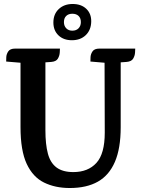

<svg xmlns="http://www.w3.org/2000/svg" viewBox="-20 -929 709 964"><path d="M479 -685H659Q659 -680 658 -664.5Q657 -649 648.5 -634.5Q640 -620 615 -618L586 -616V-290Q586 -184 557 -116.5Q528 -49 471.5 -17Q415 15 330 15Q257 15 201 -12.5Q145 -40 114 -106.5Q83 -173 83 -291V-614L11 -620Q11 -625 11.5 -641Q12 -657 21.5 -671Q31 -685 56 -685H281Q281 -680 280 -664.5Q279 -649 270.5 -634.5Q262 -620 237 -618L208 -616V-275Q208 -204 220.5 -157.5Q233 -111 264 -88Q295 -65 348 -65Q422 -65 464 -111Q506 -157 506 -263L505 -614L434 -620Q434 -625 434.5 -641Q435 -657 444.5 -671Q454 -685 479 -685ZM345 -909Q388 -909 413.5 -884.5Q439 -860 438 -820Q437 -778 410.5 -752.5Q384 -727 341 -727Q299 -727 273.5 -751.5Q248 -776 248 -816Q248 -858 275 -883.5Q302 -909 345 -909ZM343 -860Q324 -860 312.5 -849Q301 -838 301 -818Q301 -799 312.5 -787Q324 -775 343 -775Q363 -775 374.5 -787Q386 -799 386 -818Q386 -838 374.5 -849Q363 -860 343 -860Z"/></svg>

Font: Karma Variable Light
Style: Regular
Weight: 300
Designer: Joana Correia
Foundry: Indian Type Foundry
Version: Version 3.000